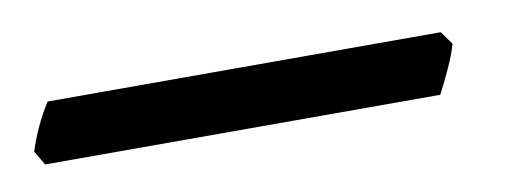

<svg xmlns="http://www.w3.org/2000/svg" viewBox="-84 5 472 175"><g transform="rotate(-10 152.0 92.0)"><path d="M334 76.2Q331.1 86.4 325.4 98.6Q319.8 110.8 314.9 120.1H-50.8L-58.6 106.9Q-55.7 97.2 -50.3 85.4Q-44.9 73.7 -38.6 64H325.2Z"/></g></svg>

Font: Gentium Plus
Style: Italic
Weight: 400
Italic angle: -8°
Designer: J. Victor Gaultney, Annie Olsen, Iska Routamaa
Foundry: SIL International
Version: Version 1.510